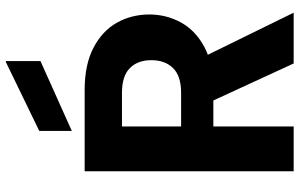

<svg xmlns="http://www.w3.org/2000/svg" viewBox="-200 -804 1004 643"><g transform="rotate(-90 301.5 -482.0)"><path d="M50 0V-700H322Q407 -700 463.5 -670.5Q520 -641 547.5 -592Q575 -543 575 -483Q575 -427 548.5 -378Q522 -329 466 -299Q410 -269 321 -269H200V0ZM411 0 270 -306H431L581 0ZM200 -377H313Q369 -377 395.5 -404Q422 -431 422 -477Q422 -522 395.5 -548.5Q369 -575 313 -575H200ZM185 -743V-852L416 -964H419V-848Z"/></g></svg>

Font: DM Sans 36pt Black
Style: Regular
Weight: 900
Designer: Colophon Foundry, Jonny Pinhorn
Foundry: Colophon Foundry
Version: Version 4.004;gftools[0.9.30]